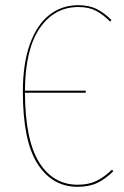

<svg xmlns="http://www.w3.org/2000/svg" viewBox="-20 -710 477 739"><path d="M416 -51Q386 -21 354.5 -6Q323 9 279 9Q181 9 124.5 -79.5Q68 -168 68 -356Q68 -465 95 -540Q122 -615 170 -652.5Q218 -690 281 -690Q323 -690 352.5 -675Q382 -660 409 -633L404 -627Q377 -654 349.5 -668.5Q322 -683 282 -683Q189 -683 133 -601.5Q77 -520 76 -361H310V-353H76Q77 -170 131 -84.5Q185 1 279 1Q321 1 351 -13.5Q381 -28 411 -57Z"/></svg>

Font: Fira Sans Compressed Eight
Style: Regular
Weight: 100
Width: 1
Designer: bBox Type GmbH & Carrois Corporate GbR & Edenspiekermann AG
Foundry: bBox Type GmbH & Carrois Corporate GbR & Edenspiekermann AG
Version: Version 4.301